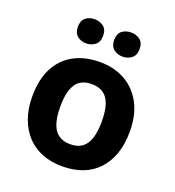

<svg xmlns="http://www.w3.org/2000/svg" viewBox="-137 -861 894 979"><g transform="rotate(20 309.5 -371.0)"><path d="M574 -274Q574 -205.6 555.5 -153.1Q536.9 -100.5 502.5 -63.7Q468 -27 419 -8.5Q370 10 308.4 10Q251.2 10 202.6 -8.5Q154 -27 119 -63.5Q84 -100 64.5 -153Q45 -206 45 -274.2Q45 -364.7 77 -427.3Q109.1 -489.9 168.9 -522.9Q228.7 -556 311 -556Q388.4 -556 447.2 -523Q506 -490 540 -427.3Q574 -364.7 574 -274ZM197 -273.8Q197 -220 208.5 -183.5Q220 -147 245 -128.5Q270 -110 310 -110Q350 -110 374.5 -128.5Q399 -147 410.5 -183.5Q422 -220 422 -273.6Q422 -328 410.5 -364Q399 -400 374 -418Q349.1 -436 309.3 -436Q250 -436 223.5 -395.5Q197 -355 197 -273.8ZM142 -686Q142 -721 162 -736.5Q182 -752 209.9 -752Q237.8 -752 258.4 -736.6Q279 -721.2 279 -686.4Q279 -653 258.4 -637Q237.8 -621 209.9 -621Q182 -621 162 -637.2Q142 -653.5 142 -686ZM339 -686Q339 -721 359.1 -736.5Q379.3 -752 407.6 -752Q436 -752 456.5 -736.6Q477 -721.2 477 -686.4Q477 -653 456.4 -637Q435.9 -621 408 -621Q379.5 -621 359.3 -637.2Q339 -653.5 339 -686Z"/></g></svg>

Font: Noto Sans Kannada
Style: Regular
Weight: 400
Designer: Jelle Bosma - Monotype Design Team
Foundry: Monotype Imaging Inc.
Version: Version 2.003